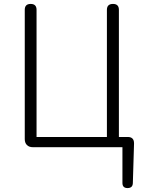

<svg xmlns="http://www.w3.org/2000/svg" viewBox="-20 -749 737 977"><path d="M629 208Q603 208 603 182V0H354H147Q128 0 117 -11Q106 -22 106 -41V-699Q106 -729 136 -729Q166 -729 166 -699V-52H524V-699Q524 -729 555 -729Q585 -729 585 -699V-52H630Q662 -52 662 -20V-17L656 183Q655 208 629 208Z"/></svg>

Font: GenSenRounded TW L
Style: Regular
Weight: 300
Version: Version 1.501;PS 1;hotconv 16.6.51;makeotf.lib2.5.65220